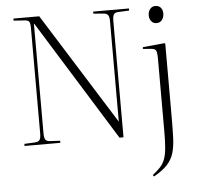

<svg xmlns="http://www.w3.org/2000/svg" viewBox="-62 -795 1132 1096"><g transform="rotate(-5 504.0 -246.5)"><path d="M55 0V-12L116 -15Q135 -16 142.5 -26Q150 -36 150 -62V-668Q150 -694 144 -703.5Q138 -713 117 -714L55 -718V-730H203L602 -93H603V-667Q603 -693 595 -703Q587 -713 565 -714L512 -718V-730H717V-718L654 -715Q635 -714 628.5 -703.5Q622 -693 622 -666V0H599L171 -690H169V-62Q169 -36 176 -26Q183 -16 202 -15L260 -12V0ZM867 -633Q848 -633 837 -647Q826 -661 826 -680Q826 -702 837.5 -716.5Q849 -731 868 -731Q888 -731 899 -718Q910 -705 910 -684Q910 -664 899 -648.5Q888 -633 867 -633ZM776 238 770 229Q797 208 814 189.5Q831 171 840.5 146.5Q850 122 853.5 83Q857 44 857 -17V-427Q857 -465 851 -476.5Q845 -488 824 -489L776 -493L777 -503L902 -515L906 -511V-90Q906 -21 904 29Q902 79 891 115.5Q880 152 853 181Q826 210 776 238Z"/></g></svg>

Font: Display Extralight
Style: Regular
Weight: 200
Designer: Latin by Veronika Burian and Jose Scaglione. Greek by Irene Vlachou. Cyrillic by Vera Evstafieva.
Foundry: TypeTogether
Version: Version 3.002